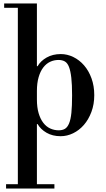

<svg xmlns="http://www.w3.org/2000/svg" viewBox="-20 -774 610 1108"><path d="M330 12Q283 12 248.5 -8Q214 -28 197 -58H193V289H294V314H15V289H83V-729H4V-754H193V-392H197Q214 -422 249 -442Q284 -462 331 -462Q368 -462 403 -445Q438 -428 465 -397Q492 -366 508 -322Q524 -278 524 -225Q524 -172 507.5 -128Q491 -84 464 -53Q437 -22 402 -5Q367 12 330 12ZM319 -22Q340 -22 354.5 -30.5Q369 -39 378.5 -61.5Q388 -84 392 -123Q396 -162 396 -224Q396 -286 391.5 -325.5Q387 -365 378 -388Q369 -411 354 -419.5Q339 -428 318 -428Q292 -428 269.5 -417.5Q247 -407 230 -385Q213 -363 203 -329Q193 -295 193 -249V-200Q193 -154 203 -120.5Q213 -87 230 -65Q247 -43 270 -32.5Q293 -22 319 -22Z"/></svg>

Font: Libre Bodoni
Style: Regular
Weight: 400
Designer: Pablo Impallari, Rodrigo Fuenzalida
Foundry: Pablo Impallari, Rodrigo Fuenzalida
Version: Version 1.001; ttfautohint (v1.5.65-e2d9)